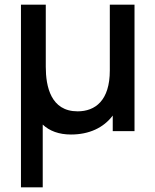

<svg xmlns="http://www.w3.org/2000/svg" viewBox="-20 -560 664 820"><path d="M162.5 240V-28C191.5 -0.5 232 14.5 283 14.5C360.5 14.5 422 -14 461.5 -66.5V0H554.5V-540H449V-259C449 -131 387 -84.5 311.5 -84.5C197 -84.5 175.5 -190.5 175.5 -274.5V-540H69.5V240Z"/></svg>

Font: Manrope SemiBold
Style: Regular
Weight: 600
Designer: Mikhail Sharanda
Foundry: Mikhail Sharanda
Version: Version 4.505